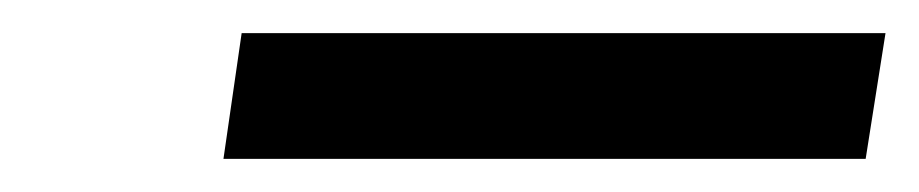

<svg xmlns="http://www.w3.org/2000/svg" viewBox="-20 -715 555 116"><path d="M115 -619 126 -695H515L503 -619Z"/></svg>

Font: Nunito Sans 10pt Expanded SemiBold
Style: Italic
Weight: 600
Width: 7
Italic angle: -9°
Designer: Vernon Adams
Foundry: Vernon Adams
Version: Version 3.101;gftools[0.9.27]